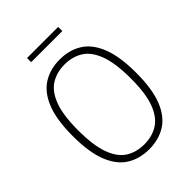

<svg xmlns="http://www.w3.org/2000/svg" viewBox="-253 -1015 1147 1147"><g transform="rotate(-45 320.0 -442.0)"><path d="M320.5 9Q239.5 9 179.2 -28.5Q119 -66 85.8 -149.2Q52.5 -232.5 52.5 -370Q52.5 -507.5 86 -590.8Q119.5 -674 179.8 -711.5Q240 -749 320.5 -749Q401.5 -749 461.5 -711.5Q521.5 -674 554.8 -590.8Q588 -507.5 588 -370Q588 -232.5 554.8 -149.2Q521.5 -66 461.2 -28.5Q401 9 320.5 9ZM320.5 -32.5Q386.5 -32.5 436.2 -63.5Q486 -94.5 513.8 -167.8Q541.5 -241 541.5 -368Q541.5 -497 513.8 -571.2Q486 -645.5 436.2 -676.5Q386.5 -707.5 320.5 -707.5Q254 -707.5 204.2 -676.5Q154.5 -645.5 127 -572.2Q99.5 -499 99.5 -372Q99.5 -243 127 -168.8Q154.5 -94.5 204.2 -63.5Q254 -32.5 320.5 -32.5ZM189 -858V-893H452V-858Z"/></g></svg>

Font: Encode Sans SemiCondensed SemiCondensed ExtraLight
Style: Regular
Weight: 200
Width: 4
Designer: Multiple Designers
Foundry: Impallari Type
Version: Version 3.000; ttfautohint (v1.8.3) -l 8 -r 50 -G 200 -x 14 